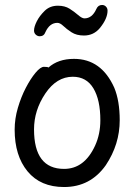

<svg xmlns="http://www.w3.org/2000/svg" viewBox="-20 -729 540 773"><path d="M238 24Q143 24 91 -39Q39 -102 39 -207Q39 -251 52 -295Q65 -339 84 -375.5Q103 -412 123 -436Q143 -460 157 -460Q173 -460 175 -457Q214 -492 278 -492Q388 -492 440 -376Q462 -323 462 -245Q462 -148 406 -64Q344 24 238 24ZM238 -49Q320 -49 363 -143Q384 -189 384 -245Q384 -327 356 -373.5Q328 -420 273 -420Q208 -420 162.5 -352.5Q117 -285 117 -208Q117 -49 238 -49ZM140 -583Q131 -583 124 -589.5Q117 -596 117 -606Q117 -621 128 -643Q139 -665 160 -685.5Q181 -706 213 -706Q241 -706 260 -694Q279 -682 294.5 -668.5Q310 -655 320 -655Q351 -655 368 -693Q375 -709 391 -709Q400 -709 406.5 -702.5Q413 -696 413 -686Q413 -654 382 -616Q357 -586 318 -586Q288 -586 268 -599Q248 -612 235 -624.5Q222 -637 211 -637Q180 -637 163 -600Q157 -583 140 -583Z"/></svg>

Font: LXGW WenKai Mono TC
Style: Bold
Weight: 700
Designer: LXGW / Fontworks Inc.
Foundry: LXGW / Fontworks Inc.
Version: Version 1.330